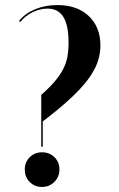

<svg xmlns="http://www.w3.org/2000/svg" viewBox="-20 -729 472 759"><path d="M55 -646Q79 -676 119 -692.5Q159 -709 207 -709Q285 -709 331 -665.5Q377 -622 377 -549Q377 -515 365 -481.5Q353 -448 326 -412.5Q299 -377 255.5 -337Q212 -297 149 -249V-149H143V-354Q175 -382 195.5 -406Q216 -430 228.5 -453.5Q241 -477 246 -502.5Q251 -528 251 -560Q251 -629 230.5 -662Q210 -695 168 -695Q138 -695 108.5 -680.5Q79 -666 60 -642ZM78 -59Q78 -88 97.5 -107.5Q117 -127 146 -127Q176 -127 195.5 -107.5Q215 -88 215 -59Q215 -30 195 -10Q175 10 146 10Q117 10 97.5 -9.5Q78 -29 78 -59Z"/></svg>

Font: Moniqa Black
Style: Regular
Weight: 900
Designer: Rajesh Rajput
Foundry: Rajesh Rajput
Version: Version 1.000